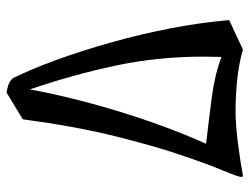

<svg xmlns="http://www.w3.org/2000/svg" viewBox="-106 -611 745 573"><g transform="rotate(-90 266.5 -324.5)"><path d="M29 28Q25 28 25 23Q25 14 43.5 -30Q62 -74 89.5 -154.5Q117 -235 146.5 -353.5Q176 -472 197 -629L276 -677Q284 -677 298 -672.5Q312 -668 320 -658Q347 -603 374.5 -527.5Q402 -452 426.5 -365Q451 -278 468.5 -187.5Q486 -97 493 -13L407 27L406 28Q359 15 311 10.5Q263 6 224 6Q181 6 126.5 13Q72 20 29 28ZM383 -36Q383 -50 383.5 -63Q384 -76 384 -89Q384 -226 357 -353Q330 -480 286 -608Q277 -556 261 -490Q245 -424 223.5 -352.5Q202 -281 176.5 -211.5Q151 -142 124 -82Q193 -74 262 -65Q331 -56 383 -36Z"/></g></svg>

Font: Julee
Style: Regular
Weight: 400
Designer: Julian Tunni
Foundry: Julian Tunni
Version: Version 1.002; ttfautohint (v1.8.4.7-5d5b);gftools[0.9.23]